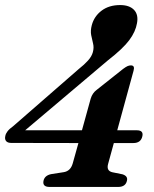

<svg xmlns="http://www.w3.org/2000/svg" viewBox="-23 -739 607 759"><path d="M335.5 -349Q342 -371 359.5 -384L463.5 -466.5Q475 -475 481.5 -477.8Q488 -480.5 494.5 -480.5Q511 -480.5 505 -459.5L440.5 -224H517.5Q544.5 -224 540 -201.5Q534.5 -173.5 504 -173.5H427L404.5 -91.5Q396.5 -63.5 421.5 -58L461 -50Q483 -43 479 -25.5Q474 0 444 0H173Q144 0 149 -24.5Q153.5 -45 178.5 -50.5L229.5 -58.5Q256 -63 264.5 -93L287 -173.5L21.5 -174Q7 -174 1 -181.5Q-5 -189 -2 -201.5Q-0.5 -210.5 6.8 -220Q14 -229.5 30 -241L287 -465Q311 -484 325.2 -500Q339.5 -516 344 -532.5Q349 -550.5 345 -566.5Q341 -582.5 337.5 -600Q334 -617.5 340 -640Q349.5 -675 378.8 -697Q408 -719 452 -719Q488.5 -719 506.8 -700Q525 -681 518.5 -647Q513 -614 488.2 -580.5Q463.5 -547 402.5 -499.5L76.5 -224H301Z"/></svg>

Font: Fraunces 72pt Soft SemiBold
Style: Italic
Weight: 600
Italic angle: -16°
Version: Version 1.000;[b76b70a41]